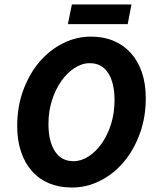

<svg xmlns="http://www.w3.org/2000/svg" viewBox="-20 -828 700 860"><path d="M302 12Q246 12 201 -6.5Q156 -25 124 -60.5Q92 -96 74.5 -147.5Q57 -199 57 -264Q57 -350 84 -423.5Q111 -497 156.5 -550.5Q202 -604 262 -634Q322 -664 388 -664Q444 -664 489 -645Q534 -626 566 -590.5Q598 -555 615.5 -504Q633 -453 633 -388Q633 -302 606 -228.5Q579 -155 533.5 -101.5Q488 -48 428 -18Q368 12 302 12ZM382 -545Q347 -545 314 -523.5Q281 -502 255 -465.5Q229 -429 213 -379.5Q197 -330 197 -273Q197 -195 226 -150.5Q255 -106 309 -106Q344 -106 377 -127.5Q410 -149 436 -186Q462 -223 477.5 -272.5Q493 -322 493 -379Q493 -457 464.5 -501Q436 -545 382 -545ZM302 -808H569L552 -720H284Z"/></svg>

Font: mr_Source Sans Pro
Style: Bold Italic
Weight: 700
Italic angle: -11°
Designer: Paul D. Hunt
Foundry: Adobe Systems Incorporated
Version: Version 1.036;July 10, 2024;FontCreator 11.5.0.2430 64-bit